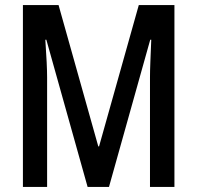

<svg xmlns="http://www.w3.org/2000/svg" viewBox="-20 -734 774 754"><path d="M324 0 162 -578H158Q165 -476 165 -431V0H70V-714H210L366 -159H369L525 -714H665V0H569V-430Q569 -455 570.5 -492Q572 -529 574 -578H570L408 0Z"/></svg>

Font: Noto Sans Lao Looped ExtraCondensed Medium
Style: Regular
Weight: 500
Width: 2
Designer: Mark Frömberg, Ben Mitchell
Foundry: The Fontpad Ltd
Version: Version 1.002; ttfautohint (v1.8.4.7-5d5b)